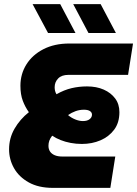

<svg xmlns="http://www.w3.org/2000/svg" viewBox="-20 -911 665 931"><path d="M236 0Q167 0 119.5 -26.5Q72 -53 48 -95.5Q24 -138 24 -187Q24 -241 50.5 -287Q77 -333 120 -367Q102 -392 90.5 -422.5Q79 -453 79 -495Q79 -552 108 -598.5Q137 -645 190.5 -672.5Q244 -700 316 -700H625L601 -548H312Q279 -548 262 -530.5Q245 -513 245 -488Q245 -479 247 -470.5Q249 -462 254 -454Q291 -475 327 -483.5Q363 -492 402 -492Q448 -492 483 -476.5Q518 -461 538.5 -433.5Q559 -406 559 -367Q559 -316 533.5 -282Q508 -248 467 -230.5Q426 -213 377 -213Q349 -213 322.5 -218Q296 -223 273.5 -232Q251 -241 233 -253Q223 -240 219 -228.5Q215 -217 215 -204Q215 -188 222.5 -176.5Q230 -165 245 -158.5Q260 -152 282 -152H539L515 0ZM382 -324Q403 -324 414.5 -333Q426 -342 426 -355Q426 -366 416 -372.5Q406 -379 387 -379Q366 -379 346.5 -372Q327 -365 310 -353Q325 -340 344.5 -332Q364 -324 382 -324ZM409 -751 335 -891H468L542 -751ZM213 -751 138 -891H272L346 -751Z"/></svg>

Font: MuseoModerno Thin ExtraBold
Style: Italic
Weight: 800
Italic angle: -9°
Version: Version 1.003